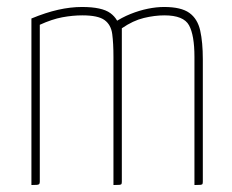

<svg xmlns="http://www.w3.org/2000/svg" viewBox="-20 -530 665 550"><path d="M70 0V-477Q111 -494 146.5 -502Q182 -510 215 -510Q272 -510 296 -492.5Q320 -475 324.5 -443.5Q329 -412 329 -368V-10Q329 -5 328 -3Q327 -1 322 -0.5Q317 0 305 0V-367Q305 -406 301.5 -432.5Q298 -459 279.5 -472.5Q261 -486 216 -486Q188 -486 158.5 -480.5Q129 -475 94 -459V-10Q94 -5 92.5 -3Q91 -1 86 -0.5Q81 0 70 0ZM305 0V-464Q329 -480 354 -490Q379 -500 403.5 -505Q428 -510 450 -510Q499 -510 522.5 -493Q546 -476 553.5 -442.5Q561 -409 561 -360V-10Q561 -5 560 -3Q559 -1 554 -0.5Q549 0 537 0V-367Q537 -429 521.5 -457.5Q506 -486 451 -486Q423 -486 392 -478.5Q361 -471 329 -449V-10Q329 -5 327.5 -3Q326 -1 321 -0.5Q316 0 305 0Z"/></svg>

Font: Yanone Kaffeesatz ExtraLight
Style: Regular
Weight: 200
Designer: Yanone (Cyrillic: Daniel Pouzeot, Huerta Tipografica, and Cyreal)
Foundry: Yanone
Version: Version 2.003